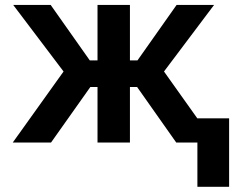

<svg xmlns="http://www.w3.org/2000/svg" viewBox="-20 -565 928 761"><path d="M231.9 -281.6 32.3 -545.5H180.8L335.9 -325.6H366.5V-545.5H495V-325.6H524.9L680 -545.5H828.5L630 -281.6L762.4 -95.5V-95.9H888.1V175.4H762.4V0H678.6L523.4 -220.2H495V0H366.5V-220.2H338.1L182.2 0H30.5Z"/></svg>

Font: Inter P Semi Bold
Style: Regular
Weight: 600
Designer: Rasmus Andersson
Foundry: rsms
Version: Version 3.018;git-588b23468